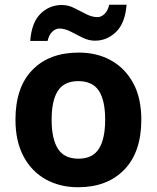

<svg xmlns="http://www.w3.org/2000/svg" viewBox="-20 -777 659 807"><path d="M574 -274Q574 -138 502.5 -64Q431 10 308 10Q232 10 172.5 -23Q113 -56 79 -119.5Q45 -183 45 -274Q45 -410 116 -483Q187 -556 311 -556Q388 -556 447 -523Q506 -490 540 -427.5Q574 -365 574 -274ZM197 -274Q197 -193 223.5 -151.5Q250 -110 310 -110Q369 -110 395.5 -151.5Q422 -193 422 -274Q422 -355 395.5 -395.5Q369 -436 309 -436Q250 -436 223.5 -395.5Q197 -355 197 -274ZM107 -605Q113 -683 150.5 -719.5Q188 -756 240 -756Q267 -756 292.5 -743Q318 -730 342.5 -717.5Q367 -705 390 -705Q405 -705 419 -718Q433 -731 439 -757H512Q506 -680 468 -643Q430 -606 379 -606Q353 -606 327.5 -618.5Q302 -631 277.5 -644Q253 -657 229 -657Q214 -657 200 -644Q186 -631 180 -605Z"/></svg>

Font: Noto IKEA Latin
Style: Bold
Weight: 700
Designer: Monotype Design Team
Foundry: Monotype Imaging Inc.
Version: Version 1.0